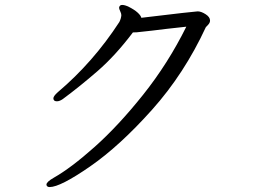

<svg xmlns="http://www.w3.org/2000/svg" viewBox="-20 -727 1040 777"><path d="M234 -326Q221 -317 210 -317Q202 -317 199 -321Q196 -324 196 -329Q196 -338 214 -354Q357 -475 463 -638Q470 -652 471 -665V-666Q471 -672 466.5 -681.5Q462 -691 462 -695Q462 -701 467 -705Q469 -707 475 -707Q481 -707 488.5 -704.5Q496 -702 498 -701Q524 -688 537 -676Q550 -664 552 -655Q769 -681 780 -681Q794 -681 812 -669.5Q830 -658 830 -644Q830 -635 822.5 -627Q815 -619 813 -617Q726 -429 595 -282.5Q464 -136 344 -53Q224 30 181 30Q172 30 169 24Q168 23 168 20Q168 9 198 -8Q267 -47 363 -132.5Q459 -218 559.5 -344Q660 -470 734 -619Q641 -609 595 -603L540 -597Q534 -596 524 -596H518Q447 -502 375 -439.5Q303 -377 234 -326Z"/></svg>

Font: Iansui
Style: Regular
Weight: 400
Designer: But Ko / Fontworks Inc.
Foundry: zi-hi.com / Fontworks Inc.
Version: Version 1.002